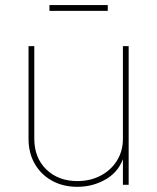

<svg xmlns="http://www.w3.org/2000/svg" viewBox="-20 -721 614 749"><path d="M281.7 7.8Q226.1 7.8 183.1 -15.9Q140.1 -39.6 115.7 -81.8Q91.3 -124 91.3 -179.7V-541H113.8V-179.7Q113.8 -105.5 160.6 -60.1Q207.5 -14.6 281.7 -14.6Q332.5 -14.6 372.8 -35.9Q413.1 -57.1 436.3 -94.5Q459.5 -131.8 459.5 -179.7V-541H481.9V0H459.5V-117.2H465.3Q447.8 -54.7 396 -23.4Q344.2 7.8 281.7 7.8ZM400.4 -701.2V-678.7H172.9V-701.2Z"/></svg>

Font: Inter 17pt Thin
Style: Regular
Weight: 250
Version: Version 4.001;git-66647c0bb